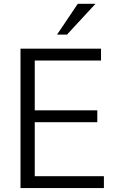

<svg xmlns="http://www.w3.org/2000/svg" viewBox="-20 -959 632 979"><path d="M271 -782.7 376.5 -939.5H466.8L321.8 -782.7ZM84.5 0V-710.9H495.1V-650.4H157.2V-396.5H476.1V-335.9H157.2V-60.5H509.8V0Z"/></svg>

Font: Ride Light
Style: Regular
Weight: 300
Version: Version 3.000